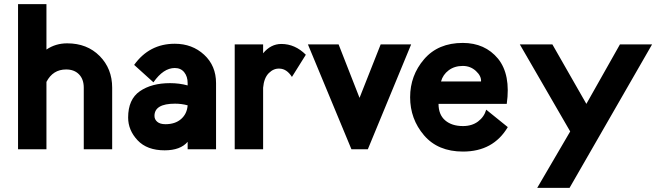

<svg xmlns="http://www.w3.org/2000/svg" viewBox="-20 -720 3171 926"><path d="M204 -700V-481Q248 -511 304 -511Q400 -511 460.5 -450Q521 -389 521 -297V0H384V-297Q384 -338 361 -361.5Q338 -385 299 -385Q235 -385 204 -325V0H67V-700Z M720 -323 627 -407Q700 -509 823 -509Q907 -509 964.5 -456Q1022 -403 1022 -319V0H885V-36Q850 5 774 5Q689 5 643.5 -43.5Q598 -92 598 -153Q598 -241 654.5 -280Q711 -319 800 -319Q845 -319 885 -308V-319Q885 -351 868.5 -371.5Q852 -392 823 -392Q768 -392 720 -323ZM824 -220Q725 -220 725 -161Q725 -144 738.5 -132.5Q752 -121 778 -121Q825 -121 853.5 -146Q882 -171 885 -212Q856 -220 824 -220Z M1249 -506V-463Q1286 -508 1337 -508Q1403 -508 1455 -456L1388 -349Q1363 -388 1329 -389Q1300 -391 1276.5 -367.5Q1253 -344 1249 -297V0H1112V-506Z M1465 -506H1613L1714 -248L1816 -506H1963L1754 0H1675Z M2325 -191 2429 -107Q2359 11 2213 11Q2092 11 2025 -67.5Q1958 -146 1958 -251Q1958 -356 2025.5 -434.5Q2093 -513 2212 -513Q2319 -513 2382 -437Q2444 -360 2424 -219H2095Q2095 -167 2127 -139.5Q2159 -112 2213 -112Q2256 -112 2285.5 -134Q2315 -156 2325 -191ZM2107 -327H2300Q2302 -353 2275.5 -377.5Q2249 -402 2212 -402Q2172 -402 2144 -381Q2116 -360 2107 -327Z M2730 -86 2487 -506H2644L2808 -219L2970 -506H3125L2727 186H2571Z"/></svg>

Font: LilGrotesk Bold
Style: Regular
Weight: 700
Designer: BSozoo
Foundry: BSozoo
Version: Version 1.001;PS 001.001;hotconv 1.0.70;makeotf.lib2.5.58329